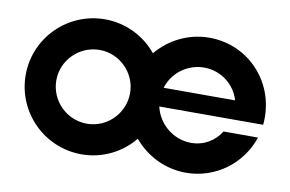

<svg xmlns="http://www.w3.org/2000/svg" viewBox="-62 -627 1121 741"><g transform="rotate(10 499.0 -256.5)"><path d="M295 8C377 8 451 -30 499 -89C548 -30 622 8 704 8C821 8 920 -68 955 -174H820C796 -135 754 -109 704 -109C634 -109 574 -159 559 -226H966C982 -388 861 -521 704 -521C622 -521 548 -483 499 -424C451 -483 377 -521 295 -521C149 -521 30 -403 30 -257C30 -110 149 8 295 8ZM295 -112C215 -112 150 -177 150 -257C150 -336 215 -401 295 -401C374 -401 439 -336 439 -257C439 -177 374 -112 295 -112ZM563 -300C581 -360 638 -404 704 -404C770 -404 826 -360 843 -300Z"/></g></svg>

Font: Lineal
Style: Bold
Weight: 700
Designer: Created by Frank Adebiaye with contributions from Anton Moglia & Ariel Martín Pérez
Created by Frank ADEBIAYE with FontF
Foundry: Velvetyne Type Foundry
Version: Version 2.000;Glyphs 3.2 (3227)